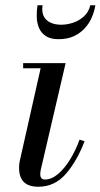

<svg xmlns="http://www.w3.org/2000/svg" viewBox="-20 -700 382 730"><path d="M126 10Q89 10 70.8 -7.8Q52.5 -25.5 52.5 -63Q52.5 -67 53 -73.8Q53.5 -80.5 54.5 -85L134.5 -440.5H68V-460H229.5L135 -54.5Q134 -50 133.5 -45.2Q133 -40.5 133 -36.5Q133 -28.5 137.2 -23Q141.5 -17.5 151 -17.5Q176 -17.5 200.8 -38.5Q225.5 -59.5 246.8 -94.2Q268 -129 282.5 -169L301.5 -163Q273 -88 230.5 -39Q188 10 126 10ZM202.5 -551Q172.5 -551 154.8 -562.5Q137 -574 128.8 -592.8Q120.5 -611.5 119.8 -634.2Q119 -657 122.5 -680H142Q138 -655.5 146 -639Q154 -622.5 171.5 -614.2Q189 -606 212.5 -606Q236 -606 259.5 -614.2Q283 -622.5 300.5 -639Q318 -655.5 323 -680H342.5Q339 -657 329.2 -634.2Q319.5 -611.5 302.5 -592.8Q285.5 -574 261 -562.5Q236.5 -551 202.5 -551Z"/></svg>

Font: Bodoni Moda SC
Style: Italic
Weight: 400
Italic angle: -13°
Designer: Owen Earl
Foundry: indestructible type
Version: Version 2.005